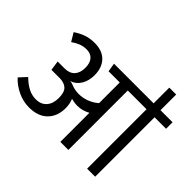

<svg xmlns="http://www.w3.org/2000/svg" viewBox="-173 -1136 1419 1419"><g transform="rotate(45 537.0 -426.5)"><path d="M1074 -621H954V0H870V-621H674V0H590V-304Q542 -277 491 -277Q459 -277 426 -286Q442 -249 442 -204Q442 -119 391 -67.5Q340 -16 245 -16Q185 -16 127.5 -43Q70 -70 30 -114L83 -171Q123 -132 160.5 -113Q198 -94 239 -94Q293 -94 323 -128Q353 -162 353 -221Q353 -282 326.5 -306Q300 -330 252 -330H167L156 -406H228Q280 -406 307 -435.5Q334 -465 334 -517Q334 -568 310.5 -594.5Q287 -621 245 -621Q212 -621 183.5 -610Q155 -599 125 -578L86 -643Q126 -670 165.5 -683.5Q205 -697 252 -697Q334 -697 377.5 -651Q421 -605 421 -527Q421 -470 396 -427.5Q371 -385 324 -369Q340 -369 358 -361Q394 -346 435 -346Q477 -346 517 -361Q557 -376 590 -405V-621H473L462 -689H876V-853H948V-689H1074Z"/></g></svg>

Font: FiraGO
Style: Regular
Weight: 400
Designer: bBox Type
Foundry: bBox Type GmbH
Version: Version 1.001;April 20, 2020;FontCreator 12.0.0.2555 64-bit